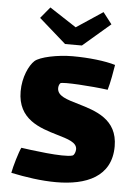

<svg xmlns="http://www.w3.org/2000/svg" viewBox="-56 -832 626 885"><g transform="rotate(5 257.5 -389.0)"><path d="M301 -627 428 -736 387 -789 265 -708 141 -789 98 -737 223 -627ZM308 -357C254 -373 209 -385 209 -422C209 -430 212 -440 217 -445C226 -453 364 -444 437 -434C447 -467 457 -525 461 -551C415 -565 339 -574 263 -574C193 -574 112 -557 89 -536C65 -514 38 -458 38 -392C38 -262 142 -231 223 -207C274 -192 316 -180 316 -148C316 -138 311 -121 302 -118C262 -105 99 -128 64 -133C54 -114 33 -43 28 -14C95 0 168 11 237 11C375 11 492 -35 492 -177C492 -303 389 -333 308 -357Z"/></g></svg>

Font: FilmFarsi_V5 Display
Style: Regular
Weight: 400
Designer: Borna Izadpanah
Foundry: Borna Izadpanah
Version: Version 1.000;PS 001.000;hotconv 1.0.88;makeotf.lib2.5.64775